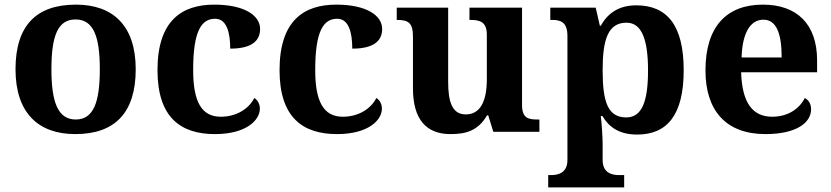

<svg xmlns="http://www.w3.org/2000/svg" viewBox="-20 -569 3590 829"><path d="M305 10C476 10 566 -82 566 -270C566 -458 468 -549 308 -549C136 -549 47 -458 47 -270C47 -82 145 10 305 10ZM307 -53C230 -53 202 -128 202 -270C202 -413 229 -485 306 -485C383 -485 411 -413 411 -270C411 -128 384 -53 307 -53Z M908 10C1043 10 1102 -50 1102 -100C1102 -118 1094 -136 1078 -146C1055 -100 1002 -65 933 -65C849 -65 814 -132 814 -267C814 -438 851 -488 909 -488C959 -488 974 -428 974 -359C1078 -359 1103 -401 1103 -444C1103 -503 1034 -549 905 -549C767 -549 660 -482 660 -266C660 -61 761 10 908 10Z M1435 10C1570 10 1629 -50 1629 -100C1629 -118 1621 -136 1605 -146C1582 -100 1529 -65 1460 -65C1376 -65 1341 -132 1341 -267C1341 -438 1378 -488 1436 -488C1486 -488 1501 -428 1501 -359C1605 -359 1630 -401 1630 -444C1630 -503 1561 -549 1432 -549C1294 -549 1187 -482 1187 -266C1187 -61 1288 10 1435 10Z M1925 10C1988 10 2043 -2 2083 -71H2088L2110 0H2309V-53H2301C2262 -53 2234 -58 2234 -116V-536H2007V-483H2010C2049 -483 2082 -477 2082 -419V-227C2082 -134 2055 -75 1991 -75C1932 -75 1915 -130 1915 -216V-536H1693V-483H1695C1743 -483 1763 -470 1763 -412V-188C1763 -53 1821 10 1925 10Z M2347 240H2675V187H2653C2624 187 2582 179 2582 122V53C2582 24 2578 -39 2574 -68H2581C2610 -19 2655 12 2731 12C2861 12 2932 -73 2932 -266C2932 -460 2860 -546 2727 -546C2650 -546 2603 -510 2574 -458H2570L2552 -536H2356V-483H2363C2401 -483 2430 -474 2430 -413V122C2430 179 2388 187 2359 187H2347ZM2684 -62C2605 -62 2582 -128 2582 -266C2582 -398 2605 -471 2685 -471C2751 -471 2778 -398 2778 -265C2778 -129 2751 -62 2684 -62Z M3285 10C3420 10 3482 -40 3482 -97C3482 -119 3473 -136 3455 -146C3432 -100 3383 -65 3314 -65C3231 -65 3184 -123 3180 -257H3508V-308C3508 -467 3419 -549 3274 -549C3116 -549 3026 -453 3026 -265C3026 -91 3115 10 3285 10ZM3355 -321H3182C3185 -427 3220 -484 3276 -484C3333 -484 3355 -423 3355 -321Z"/></svg>

Font: Noto Serif NP Hmong
Style: Bold
Weight: 700
Designer: Dalton Maag Ltd
Foundry: Dalton Maag Ltd
Version: Version 1.001